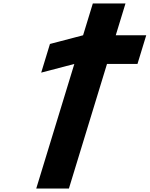

<svg xmlns="http://www.w3.org/2000/svg" viewBox="-20 -1028 862 1105"><path d="M217.1 -610 407.8 -660 188.6 57H376.6L595.8 -660H771.2L821.6 -825H646.2L702.2 -1008H514.2L458.2 -825L267.5 -775Z"/></svg>

Font: Hussar
Style: BdSuprConOblThree
Weight: 700
Foundry: Cannot Into Space Fonts
Version: Version 2.00